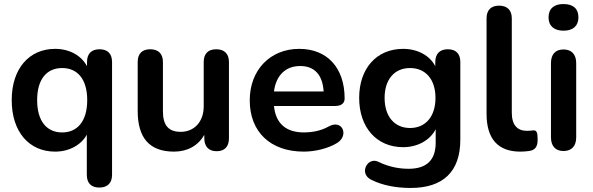

<svg xmlns="http://www.w3.org/2000/svg" viewBox="-20 -741 2939 951"><path d="M472 188C512 188 535 166 535 125V-434C535 -475 513 -497 473 -497C433 -497 411 -475 411 -434V-413C383 -466 324 -499 253 -499C125 -499 38 -402 38 -245C38 -88 124 10 253 10C323 10 382 -23 410 -74V125C410 166 432 188 472 188ZM288 -85C213 -85 164 -139 164 -245C164 -351 213 -404 288 -404C362 -404 412 -351 412 -245C412 -139 362 -85 288 -85Z M842 10C908 10 961 -19 992 -73V-56C992 -15 1014 8 1053 8C1093 8 1114 -15 1114 -56V-434C1114 -475 1091 -497 1051 -497C1011 -497 989 -475 989 -434V-214C989 -138 942 -88 875 -88C814 -88 787 -121 787 -190V-434C787 -475 764 -497 724 -497C684 -497 662 -475 662 -434V-192C662 -58 720 10 842 10Z M1485 10C1537 10 1603 -4 1650 -33C1710 -70 1676 -153 1607 -114C1568 -92 1521 -85 1487 -85C1397 -85 1346 -128 1337 -216H1639C1670 -216 1687 -229 1687 -253C1687 -405 1601 -499 1462 -499C1319 -499 1217 -395 1217 -244C1217 -88 1319 10 1485 10ZM1467 -414C1538 -414 1578 -370 1583 -288H1337C1347 -366 1393 -414 1467 -414Z M2014 190C2174 190 2260 110 2260 -49V-434C2260 -475 2238 -497 2198 -497C2159 -497 2136 -475 2136 -434V-413C2109 -466 2048 -499 1977 -499C1845 -499 1759 -402 1759 -256C1759 -110 1845 -12 1977 -12C2048 -12 2110 -46 2138 -101V-34C2138 52 2093 95 2004 95C1966 95 1912 89 1853 60C1802 35 1755 117 1818 149C1873 177 1942 190 2014 190ZM2011 -107C1934 -107 1885 -164 1885 -256C1885 -348 1934 -404 2011 -404C2088 -404 2137 -348 2137 -256C2137 -164 2088 -107 2011 -107Z M2557 10C2571 10 2586 9 2600 7C2631 3 2643 -15 2643 -49C2643 -87 2638 -97 2619 -95C2610 -94 2601 -93 2590 -93C2542 -93 2515 -122 2515 -183V-650C2515 -691 2492 -713 2452 -713C2412 -713 2390 -691 2390 -650V-177C2390 -54 2446 10 2557 10Z M2771 -589C2819 -589 2845 -613 2845 -655C2845 -698 2819 -721 2771 -721C2724 -721 2697 -698 2697 -655C2697 -613 2724 -589 2771 -589ZM2771 7C2812 7 2834 -18 2834 -61V-428C2834 -472 2811 -496 2771 -496C2731 -496 2709 -472 2709 -428V-61C2709 -18 2731 7 2771 7Z"/></svg>

Font: Nunito
Style: Bold
Weight: 700
Designer: Vernon Adams
Foundry: Vernon Adams
Version: Version 3.602